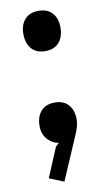

<svg xmlns="http://www.w3.org/2000/svg" viewBox="-90 -654 494 888"><g transform="rotate(-10 157.0 -210.5)"><path d="M244.1 -84Q244.1 -56.2 226.1 -15.1L138.2 189L69.8 161.1L127.9 22.9L144 7.8Q113.3 2.9 91.6 -21.5Q69.8 -45.9 69.8 -84Q69.8 -127.9 92.5 -153.6Q115.2 -179.2 157.2 -179.2Q199.2 -179.2 221.7 -153.6Q244.1 -127.9 244.1 -84ZM244.1 -516.1Q244.1 -472.7 221.4 -446.8Q198.7 -420.9 157.2 -420.9Q115.2 -420.9 92.5 -446.5Q69.8 -472.2 69.8 -516.1Q69.8 -559.1 92.5 -584.5Q115.2 -609.9 157.2 -609.9Q199.2 -609.9 221.7 -584.5Q244.1 -559.1 244.1 -516.1Z"/></g></svg>

Font: Sinkin Sans 600 SemiBold
Style: Regular
Weight: 600
Designer: Keith Bates
Foundry: K-Type
Version: Sinkin Sans (version 1.0)  by Keith Bates   •   © 2014   www